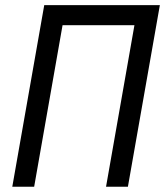

<svg xmlns="http://www.w3.org/2000/svg" viewBox="-20 -713 630 733"><path d="M384.8 0 493.2 -616.7H218.8L110.4 0H26.9L148.9 -693.4H590.3L468.3 0Z"/></svg>

Font: CaskaydiaCove NFP SemiLight
Style: Italic
Weight: 350
Italic angle: -10°
Designer: Aaron Bell
Foundry: Saja Typeworks
Version: Version 2111.001; VTT 6.35;Nerd Fonts 3.1.1